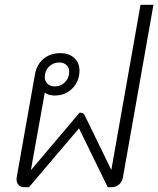

<svg xmlns="http://www.w3.org/2000/svg" viewBox="-20 -782 661 802"><path d="M621 -762 494 -44Q491 -24 478 -12Q465 0 446 0H430L310 -246L101 0H83Q67 0 58 -9Q49 -18 49 -34L50 -43L126 -471Q133 -512 161.5 -536Q190 -560 232 -560Q268 -560 290 -540Q312 -520 312 -488Q312 -443 282.5 -413Q253 -383 208 -383Q182 -383 167 -395L109 -71L312 -311H319Q329 -311 335 -298L445 -72L567 -762ZM167 -461Q167 -443 178.5 -432Q190 -421 209 -421Q234 -421 251.5 -438.5Q269 -456 269 -482Q269 -500 257.5 -510.5Q246 -521 227 -521Q202 -521 184.5 -503.5Q167 -486 167 -461Z"/></svg>

Font: Bai Jamjuree Light
Style: Italic
Weight: 300
Italic angle: -10°
Version: Version 1.000; ttfautohint (v1.6)